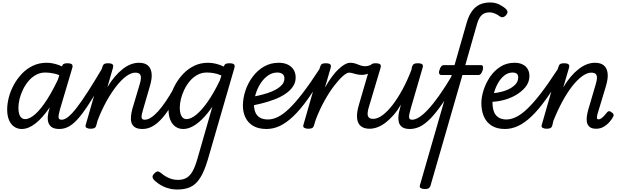

<svg xmlns="http://www.w3.org/2000/svg" viewBox="-20 -1027 5024 1554"><path d="M156 17Q121 17 94 -2Q67 -21 52.5 -56.5Q38 -92 38 -140Q38 -187 51.5 -239Q65 -291 92 -340.5Q119 -390 157.5 -430.5Q196 -471 246.5 -495Q297 -519 358 -519Q397 -519 440.5 -505.5Q484 -492 519 -468L503 -398Q455 -424 417 -432Q379 -440 347 -440Q306 -440 272 -421.5Q238 -403 211.5 -372Q185 -341 166.5 -303Q148 -265 138.5 -226.5Q129 -188 129 -155Q129 -127 135 -106Q141 -85 153.5 -74Q166 -63 183 -63Q221 -63 267 -104.5Q313 -146 363.5 -225.5Q414 -305 465 -418L500 -376Q442 -244 382 -157Q322 -70 265.5 -26.5Q209 17 156 17ZM462 17Q419 17 398 1.5Q377 -14 370.5 -38Q364 -62 367.5 -90.5Q371 -119 379 -145L479 -484Q485 -503 494.5 -509Q504 -515 523 -515Q553 -515 562 -506Q571 -497 565 -477L467 -147Q452 -96 454 -77Q456 -58 479 -58Q493 -58 500 -46.5Q507 -35 505.5 -20.5Q504 -6 493.5 5.5Q483 17 462 17Z M461 17Q447 17 440.5 5.5Q434 -6 435.5 -20.5Q437 -35 448 -46.5Q459 -58 480 -58Q503 -58 532.5 -81.5Q562 -105 601.5 -156Q641 -207 694.5 -290.5Q748 -374 819 -494Q827 -508 841.5 -506.5Q856 -505 865.5 -494.5Q875 -484 867 -471Q788 -328 730 -233.5Q672 -139 627 -84Q582 -29 542.5 -6Q503 17 461 17Z M1133 17Q1091 17 1070 1.5Q1049 -14 1043 -38Q1037 -62 1040.5 -90.5Q1044 -119 1051 -145L1111 -346Q1119 -372 1120.5 -393Q1122 -414 1112 -426.5Q1102 -439 1075 -439Q1042 -439 1002.5 -410.5Q963 -382 922.5 -330.5Q882 -279 842.5 -208.5Q803 -138 770 -52L759 -11Q756 2 745.5 8.5Q735 15 712 15Q695 15 681.5 8Q668 1 674 -17L808 -484Q814 -503 823.5 -509Q833 -515 852 -515Q882 -515 891 -506Q900 -497 894 -477L849 -321Q878 -370 909.5 -406.5Q941 -443 973.5 -468.5Q1006 -494 1039 -506.5Q1072 -519 1105 -519Q1151 -519 1176.5 -497.5Q1202 -476 1207 -433.5Q1212 -391 1192 -326L1140 -147Q1124 -96 1126 -77Q1128 -58 1151 -58Q1165 -58 1172 -46.5Q1179 -35 1177.5 -20.5Q1176 -6 1165 5.5Q1154 17 1133 17Z M1132 17Q1118 17 1111.5 5.5Q1105 -6 1106.5 -20.5Q1108 -35 1119 -46.5Q1130 -58 1151 -58Q1176 -58 1204 -76.5Q1232 -95 1261.5 -128Q1291 -161 1322 -207Q1353 -253 1385 -309Q1392 -322 1406 -320.5Q1420 -319 1429 -309Q1438 -299 1431 -286Q1391 -210 1354 -153Q1317 -96 1281.5 -58.5Q1246 -21 1209.5 -2Q1173 17 1132 17Z M1414 507Q1366 507 1321 490Q1276 473 1239 441Q1218 424 1215 408Q1212 392 1231 375Q1247 359 1259.5 361Q1272 363 1289 378Q1315 400 1349 414.5Q1383 429 1420 429Q1461 429 1489.5 412.5Q1518 396 1538.5 359.5Q1559 323 1577 261L1699 -164Q1657 -103 1616.5 -63Q1576 -23 1537.5 -3Q1499 17 1463 17Q1427 17 1400 -2Q1373 -21 1358.5 -56.5Q1344 -92 1344 -140Q1344 -187 1357.5 -239Q1371 -291 1398 -340.5Q1425 -390 1464 -430.5Q1503 -471 1553 -495Q1603 -519 1665 -519Q1695 -519 1728 -511Q1761 -503 1792 -488V-491Q1797 -505 1807 -510Q1817 -515 1835 -515Q1865 -515 1874 -506Q1883 -497 1877 -477L1662 265Q1633 362 1599 414.5Q1565 467 1520.5 487Q1476 507 1414 507ZM1489 -63Q1525 -63 1569 -99Q1613 -135 1662 -205Q1711 -275 1760 -377L1772 -416Q1737 -431 1708 -435.5Q1679 -440 1654 -440Q1613 -440 1578.5 -421.5Q1544 -403 1517.5 -372Q1491 -341 1472.5 -303Q1454 -265 1444.5 -226.5Q1435 -188 1435 -155Q1435 -128 1441 -107Q1447 -86 1459.5 -74.5Q1472 -63 1489 -63Z M2138 17Q2072 17 2029.5 -8Q1987 -33 1966.5 -76Q1946 -119 1946 -172Q1946 -231 1966 -292Q1986 -353 2024 -404.5Q2062 -456 2115.5 -487.5Q2169 -519 2236 -519Q2279 -519 2309.5 -504Q2340 -489 2356.5 -462.5Q2373 -436 2373 -399Q2373 -358 2349.5 -324.5Q2326 -291 2286.5 -265Q2247 -239 2197 -220.5Q2147 -202 2094.5 -189Q2042 -176 1992 -168L1999 -239Q2030 -244 2068 -252.5Q2106 -261 2143.5 -273Q2181 -285 2212 -302Q2243 -319 2262.5 -341Q2282 -363 2282 -392Q2282 -417 2266 -428.5Q2250 -440 2225 -440Q2184 -440 2149.5 -416Q2115 -392 2089.5 -353Q2064 -314 2050 -268Q2036 -222 2036 -179Q2036 -144 2047.5 -116.5Q2059 -89 2084.5 -74.5Q2110 -60 2150 -60Q2164 -60 2169.5 -48.5Q2175 -37 2173 -21.5Q2171 -6 2162 5.5Q2153 17 2138 17Z M2138 17Q2129 17 2125.5 5.5Q2122 -6 2123 -21.5Q2124 -37 2131 -48.5Q2138 -60 2149 -60Q2187 -60 2228.5 -80Q2270 -100 2319 -146.5Q2368 -193 2428.5 -271.5Q2489 -350 2565 -467Q2570 -475 2583 -470.5Q2596 -466 2605.5 -456.5Q2615 -447 2610 -438Q2534 -313 2471.5 -225.5Q2409 -138 2353 -85Q2297 -32 2244.5 -7.5Q2192 17 2138 17Z M2474 15Q2457 15 2443.5 8Q2430 1 2436 -17L2570 -484Q2576 -503 2585.5 -509Q2595 -515 2614 -515Q2644 -515 2653 -506Q2662 -497 2656 -477L2610 -318Q2638 -367 2665.5 -404.5Q2693 -442 2720 -467.5Q2747 -493 2771 -506Q2795 -519 2815 -519Q2834 -519 2841.5 -507Q2849 -495 2847.5 -479Q2846 -463 2835 -451Q2824 -439 2805 -439Q2787 -439 2756 -412Q2725 -385 2686 -334.5Q2647 -284 2608 -214.5Q2569 -145 2536 -60L2521 -11Q2518 2 2507.5 8.5Q2497 15 2474 15Z M2911 -421Q2887 -421 2867.5 -425.5Q2848 -430 2833.5 -434.5Q2819 -439 2806 -439Q2787 -439 2779.5 -451Q2772 -463 2773 -479Q2774 -495 2785 -507Q2796 -519 2815 -519Q2839 -519 2858.5 -512Q2878 -505 2896 -498Q2914 -491 2934 -491Q2946 -491 2958.5 -494Q2971 -497 2987 -504Q2997 -509 3007 -500Q3017 -491 3017.5 -477Q3018 -463 2999 -451Q2963 -430 2943 -425.5Q2923 -421 2911 -421Z M2971 15Q2926 15 2900 -6.5Q2874 -28 2870 -71.5Q2866 -115 2885 -179L2974 -484Q2980 -503 2989.5 -509Q2999 -515 3018 -515Q3048 -515 3057 -506Q3066 -497 3060 -477L2965 -159Q2957 -134 2955.5 -112Q2954 -90 2964 -77.5Q2974 -65 3001 -65Q3036 -65 3076 -94.5Q3116 -124 3157 -177Q3198 -230 3237.5 -302.5Q3277 -375 3310 -462L3314 -484Q3320 -503 3330 -509Q3340 -515 3359 -515Q3389 -515 3398 -506Q3407 -497 3400 -477L3304 -147Q3289 -96 3291 -77Q3293 -58 3315 -58Q3329 -58 3336 -46.5Q3343 -35 3341.5 -20.5Q3340 -6 3329 5.5Q3318 17 3297 17Q3256 17 3235 1.5Q3214 -14 3208 -38Q3202 -62 3205 -90.5Q3208 -119 3216 -145L3225 -180Q3197 -132 3165.5 -96Q3134 -60 3101.5 -35Q3069 -10 3036 2.5Q3003 15 2971 15Z M3297 17Q3283 17 3276.5 5.5Q3270 -6 3271.5 -20.5Q3273 -35 3284 -46.5Q3295 -58 3316 -58Q3339 -58 3370 -76.5Q3401 -95 3441 -137Q3481 -179 3531.5 -249.5Q3582 -320 3643 -423Q3651 -437 3665.5 -435.5Q3680 -434 3688.5 -423Q3697 -412 3690 -399Q3619 -274 3564 -193.5Q3509 -113 3463.5 -67Q3418 -21 3378 -2Q3338 17 3297 17Z M3723 -420 3464 477Q3460 490 3450 496.5Q3440 503 3417 503Q3400 503 3386.5 496Q3373 489 3379 471L3636 -420H3552Q3541 -420 3535.5 -430Q3530 -440 3537 -460Q3548 -500 3573 -500H3659L3756 -839Q3773 -899 3799.5 -936Q3826 -973 3862.5 -990Q3899 -1007 3947 -1007Q3992 -1007 4026.5 -988Q4061 -969 4077 -952Q4090 -937 4087 -925Q4084 -913 4074 -902Q4061 -889 4049 -887.5Q4037 -886 4026 -894Q4007 -909 3984.5 -918Q3962 -927 3944 -927Q3903 -927 3879.5 -905.5Q3856 -884 3841 -833L3746 -500H3873Q3897 -500 3887 -460Q3875 -420 3853 -420Z M3931 -274Q3964 -270 4006 -277Q4048 -284 4086 -300Q4124 -316 4149 -341Q4174 -366 4174 -400Q4174 -423 4161.5 -431.5Q4149 -440 4130 -440Q4092 -440 4061.5 -415.5Q4031 -391 4010 -353Q3989 -315 3977.5 -273Q3966 -231 3966 -198Q3966 -167 3972 -141.5Q3978 -116 3991.5 -98Q4005 -80 4027 -70Q4049 -60 4079 -60Q4093 -60 4098.5 -48.5Q4104 -37 4102 -21.5Q4100 -6 4091 5.5Q4082 17 4067 17Q4001 17 3958.5 -10.5Q3916 -38 3896 -85Q3876 -132 3876 -192Q3876 -241 3894 -297.5Q3912 -354 3946 -404.5Q3980 -455 4030 -487Q4080 -519 4145 -519Q4182 -519 4209 -506Q4236 -493 4250.5 -469Q4265 -445 4265 -411Q4265 -362 4233 -322.5Q4201 -283 4150 -254.5Q4099 -226 4039.5 -213Q3980 -200 3924 -203Z M4067 17Q4058 17 4054.5 5.5Q4051 -6 4052 -21.5Q4053 -37 4060 -48.5Q4067 -60 4078 -60Q4116 -60 4157.5 -80Q4199 -100 4248 -146.5Q4297 -193 4357.5 -271.5Q4418 -350 4494 -467Q4499 -475 4512 -470.5Q4525 -466 4534.5 -456.5Q4544 -447 4539 -438Q4463 -313 4400.5 -225.5Q4338 -138 4282 -85Q4226 -32 4173.5 -7.5Q4121 17 4067 17Z M4805 15Q4769 15 4751.5 -0.5Q4734 -16 4730 -39.5Q4726 -63 4730.5 -90.5Q4735 -118 4742 -142L4802 -346Q4810 -372 4811.5 -393Q4813 -414 4803 -426.5Q4793 -439 4766 -439Q4732 -439 4692.5 -410.5Q4653 -382 4612 -330Q4571 -278 4532 -206Q4493 -134 4459 -49L4450 -11Q4447 2 4436.5 8.5Q4426 15 4403 15Q4386 15 4372.5 8Q4359 1 4365 -17L4499 -484Q4505 -503 4514.5 -509Q4524 -515 4543 -515Q4573 -515 4582 -506Q4591 -497 4585 -477L4539 -320Q4568 -369 4599.5 -406Q4631 -443 4664 -468.5Q4697 -494 4730 -506.5Q4763 -519 4796 -519Q4842 -519 4867.5 -497.5Q4893 -476 4898 -433.5Q4903 -391 4883 -326L4816 -104Q4811 -85 4811 -76Q4811 -67 4815 -64Q4819 -61 4824 -61Q4834 -61 4844 -67.5Q4854 -74 4866 -86Q4878 -98 4891 -115Q4899 -125 4907 -127Q4915 -129 4926 -121Q4942 -111 4945.5 -101.5Q4949 -92 4943 -82Q4934 -65 4915 -42Q4896 -19 4868 -2Q4840 15 4805 15Z"/></svg>

Font: Playwrite AU SA
Style: Regular
Weight: 400
Designer: Veronika Burian, José Scaglione
Foundry: TypeTogether
Version: Version 1.002